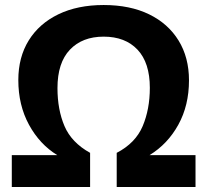

<svg xmlns="http://www.w3.org/2000/svg" viewBox="-20 -745 826 765"><path d="M393 -599Q308 -599 258.5 -547Q209 -495 209 -394Q209 -308 237 -242.5Q265 -177 339 -136V0H27V-127H208Q138 -170 95.5 -248Q53 -326 53 -426Q53 -517 94.5 -584Q136 -651 212.5 -688Q289 -725 393 -725Q498 -725 574 -688Q650 -651 691.5 -583.5Q733 -516 733 -425Q733 -325 690.5 -248Q648 -171 576 -127H759V0H445V-136Q520 -175 548.5 -242.5Q577 -310 577 -395Q577 -495 528 -547Q479 -599 393 -599Z"/></svg>

Font: Noto Sans IKEA
Style: Bold
Weight: 600
Designer: Monotype Design Team
Foundry: Monotype Imaging Inc.
Version: Version 2.001